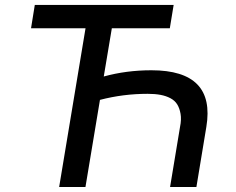

<svg xmlns="http://www.w3.org/2000/svg" viewBox="-20 -747 944 767"><path d="M673.7 -727.3 658.4 -634.2H426.8L394.5 -441.4Q484.4 -466.3 584.9 -466.3Q842 -466.3 804.3 -240.1L764.6 0H659.4L699.2 -240.1Q705.3 -269.9 701.3 -292.3Q697.4 -314.6 688 -329.9Q678.6 -345.2 660.9 -354.6Q643.1 -364 620.9 -368.1Q598.7 -372.2 569.6 -372.2Q471.9 -372.2 379.3 -348L321.4 0H216.3L321.7 -634.2H104L119 -727.3Z"/></svg>

Font: Karasuma Gothic
Style: Medium Italic
Weight: 500
Italic angle: 9.39998°
Designer: Rasmus Andersson / Ryoko Nishizuka
Foundry: Genbu
Version: Version 1.00